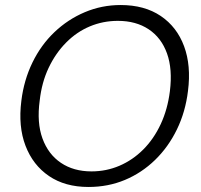

<svg xmlns="http://www.w3.org/2000/svg" viewBox="-20 -732 801 764"><path d="M332 12Q239 12 175 -31.5Q111 -75 81.5 -152Q52 -229 65 -331Q75 -413 109 -483Q143 -553 196.5 -604Q250 -655 317.5 -683.5Q385 -712 460 -712Q555 -712 619.5 -668.5Q684 -625 712.5 -548Q741 -471 728 -370Q718 -287 684 -217Q650 -147 597 -95.5Q544 -44 477 -16Q410 12 332 12ZM344 -50Q403 -50 455.5 -72.5Q508 -95 550 -137Q592 -179 619.5 -238Q647 -297 656 -369Q667 -457 644.5 -519.5Q622 -582 571.5 -615.5Q521 -649 449 -649Q390 -649 337.5 -627Q285 -605 243 -562.5Q201 -520 173.5 -462Q146 -404 138 -332Q126 -244 149 -181Q172 -118 222.5 -84Q273 -50 344 -50Z"/></svg>

Font: DM Sans 11pt Light
Style: Italic
Weight: 300
Italic angle: -10°
Version: Version 4.004;gftools[0.9.30]